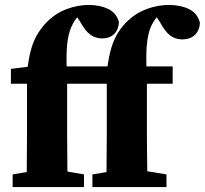

<svg xmlns="http://www.w3.org/2000/svg" viewBox="-20 -755 827 775"><path d="M31 0V-51L128 -67H227L319 -51V0ZM87 0Q88 -35 88 -70.5Q88 -106 88.5 -141.5Q89 -177 89 -212V-417H24V-477L142 -492L89 -462L91 -479Q97 -528 107.5 -562.5Q118 -597 134.5 -622.5Q151 -648 172 -669Q207 -703 251 -719Q295 -735 338 -735Q383 -735 416.5 -719Q450 -703 460 -666Q459 -637 441.5 -618.5Q424 -600 391 -600Q365 -600 344 -615.5Q323 -631 302 -670L279 -704L283 -713H320L322 -706Q313 -702 306 -697.5Q299 -693 292 -686Q273 -663 262.5 -632Q252 -601 249.5 -555Q247 -509 251 -440V-212Q251 -177 251.5 -141.5Q252 -106 252 -70.5Q252 -35 253 0ZM173 -417V-487H478V-417ZM353 0V-51L451 -67H555L652 -51V0ZM409 0Q410 -35 410 -70.5Q410 -106 410.5 -141.5Q411 -177 411 -212V-417H346V-477L464 -492L411 -462L413 -479Q419 -527 429.5 -562Q440 -597 457 -624Q474 -651 498 -673Q531 -704 574.5 -719.5Q618 -735 662 -735Q708 -735 742.5 -718.5Q777 -702 787 -663Q786 -634 767.5 -615Q749 -596 715 -596Q689 -596 668 -611Q647 -626 626 -665L600 -705L605 -712H642L645 -707Q635 -703 624.5 -696Q614 -689 605 -675Q593 -658 586 -639Q579 -620 575 -594Q571 -568 570.5 -531Q570 -494 573 -440V-212Q573 -177 573.5 -141.5Q574 -106 574.5 -70.5Q575 -35 575 0ZM496 -417V-487H677V-417Z"/></svg>

Font: Source Serif 4 18pt
Style: Bold
Weight: 700
Designer: Frank Grießhammer
Foundry: Adobe Systems Incorporated
Version: Version 4.004;hotconv 1.0.116;makeotfexe 2.5.65601